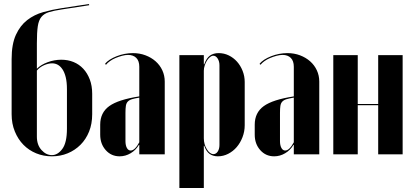

<svg xmlns="http://www.w3.org/2000/svg" viewBox="-20 -770 2060 958"><path d="M38 -200V-475Q38 -550 59.5 -596.5Q81 -643 116 -670Q151 -697 195.5 -709.5Q240 -722 286 -729L424 -750L425 -744L289 -723Q249 -717 224.5 -709.5Q200 -702 186.5 -685.5Q173 -669 168.5 -638.5Q164 -608 164 -554V-427Q184 -447 217.5 -459.5Q251 -472 286 -472Q319 -472 347 -460.5Q375 -449 395.5 -427Q416 -405 428 -373.5Q440 -342 440 -302V-200Q440 -152 424.5 -113.5Q409 -75 381.5 -47.5Q354 -20 317.5 -5Q281 10 239 10Q197 10 160.5 -5Q124 -20 97 -47.5Q70 -75 54 -114Q38 -153 38 -200ZM164 -418V-88Q164 -47 187 -21.5Q210 4 239 4Q268 4 291 -27Q314 -58 314 -128V-325Q314 -360 308 -384.5Q302 -409 291.5 -424.5Q281 -440 268 -447Q255 -454 240 -454Q221 -454 199.5 -444.5Q178 -435 164 -418Z M480 -148Q480 -208 525 -240.5Q570 -273 675 -289V-437Q675 -466 660 -481Q645 -496 619 -496Q605 -496 588.5 -491.5Q572 -487 556.5 -480.5Q541 -474 528.5 -465Q516 -456 509 -447L504 -451Q513 -463 528 -472.5Q543 -482 562 -489.5Q581 -497 601.5 -501Q622 -505 643 -505Q677 -505 706 -494Q735 -483 756.5 -464Q778 -445 790 -419Q802 -393 802 -363V0H675V-47H673Q658 -21 632 -5.5Q606 10 577 10Q535 10 507.5 -21Q480 -52 480 -98ZM632 -19Q653 -19 675 -60V-283Q652 -279 638.5 -275Q625 -271 617.5 -263Q610 -255 608 -241.5Q606 -228 606 -207V-66Q606 -45 613 -32Q620 -19 632 -19Z M875 -495H997V-449H999Q1010 -480 1027.5 -492.5Q1045 -505 1071 -505Q1098 -505 1121.5 -493.5Q1145 -482 1162.5 -462.5Q1180 -443 1190.5 -416.5Q1201 -390 1201 -361V-145Q1201 -114 1190 -85.5Q1179 -57 1161 -36Q1143 -15 1118.5 -2.5Q1094 10 1067 10Q1043 10 1026 -2Q1009 -14 999 -43H997V168H875ZM997 -80Q997 -50 1012 -25.5Q1027 -1 1045 -1Q1058 -1 1066.5 -14Q1075 -27 1075 -47V-444Q1075 -464 1066 -478Q1057 -492 1044 -492Q1036 -492 1027.5 -485Q1019 -478 1012.5 -467.5Q1006 -457 1001.5 -443.5Q997 -430 997 -417Z M1251 -148Q1251 -208 1296 -240.5Q1341 -273 1446 -289V-437Q1446 -466 1431 -481Q1416 -496 1390 -496Q1376 -496 1359.5 -491.5Q1343 -487 1327.5 -480.5Q1312 -474 1299.5 -465Q1287 -456 1280 -447L1275 -451Q1284 -463 1299 -472.5Q1314 -482 1333 -489.5Q1352 -497 1372.5 -501Q1393 -505 1414 -505Q1448 -505 1477 -494Q1506 -483 1527.5 -464Q1549 -445 1561 -419Q1573 -393 1573 -363V0H1446V-47H1444Q1429 -21 1403 -5.5Q1377 10 1348 10Q1306 10 1278.5 -21Q1251 -52 1251 -98ZM1403 -19Q1424 -19 1446 -60V-283Q1423 -279 1409.5 -275Q1396 -271 1388.5 -263Q1381 -255 1379 -241.5Q1377 -228 1377 -207V-66Q1377 -45 1384 -32Q1391 -19 1403 -19Z M1765 -495V-251H1867V-495H1989V0H1867V-245H1765V0H1643V-495Z"/></svg>

Font: Moniqa Black Display
Style: Regular
Weight: 900
Designer: Rajesh Rajput
Foundry: Rajesh Rajput
Version: Version 1.000